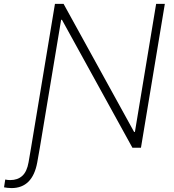

<svg xmlns="http://www.w3.org/2000/svg" viewBox="-106 -747 879 971"><path d="M-79.5 160.9Q-73.5 162.3 -67.3 163Q-61.1 163.7 -54.3 163.7Q-16.7 163.7 6.7 142.4Q30.2 121.1 38.4 73.9L51.1 0L171.9 -727.3H215.6L572.1 -79.9H576.3L683.6 -727.3H727.6L606.9 0H563.6L207.4 -646.7H203.1L95.5 0L82.4 74.2Q58.6 204.2 -47.9 204.2Q-58.9 204.2 -68.7 202.9Q-78.5 201.7 -85.6 200.3Z"/></svg>

Font: Inter P Extra Light
Style: Italic
Weight: 200
Italic angle: 9.39999°
Designer: Rasmus Andersson
Foundry: rsms
Version: Version 3.018;git-588b23468